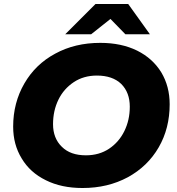

<svg xmlns="http://www.w3.org/2000/svg" viewBox="-20 -929 886 963"><path d="M394 14C323 14 262 1 210 -25C157 -51 117 -87 89 -134C60 -181 46 -234 46 -294C46 -374 65 -446 102 -510C139 -574 190 -624 257 -660C323 -696 398 -714 483 -714C554 -714 615 -701 668 -675C720 -649 760 -613 789 -566C817 -519 831 -466 831 -406C831 -326 813 -254 776 -190C739 -126 687 -76 621 -40C554 -4 479 14 394 14ZM411 -150C455 -150 494 -161 527 -183C560 -205 586 -235 604 -272C622 -309 631 -349 631 -394C631 -441 617 -479 588 -508C559 -536 518 -550 466 -550C422 -550 383 -539 350 -517C317 -495 291 -466 273 -429C255 -392 246 -351 246 -306C246 -259 261 -221 290 -193C319 -164 359 -150 411 -150ZM732 -757H609L534 -834L437 -757H307L459 -909H623Z"/></svg>

Font: My Font
Style: Italic
Weight: 500
Designer: Julieta Ulanovsky
Foundry: Julieta Ulanovsky
Version: ""